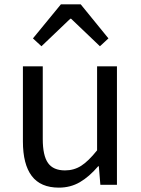

<svg xmlns="http://www.w3.org/2000/svg" viewBox="-20 -847 647 880"><path d="M259 -827H350L477 -671L438 -635L306 -761H302L170 -635L131 -671ZM85 -199V-543H176V-210Q176 -134 200 -100Q224 -66 278 -66Q319 -66 352 -87Q385 -108 425 -158V-543H516V0H440L433 -85H430Q389 -37 346 -12Q303 13 250 13Q166 13 125.5 -40.5Q85 -94 85 -199Z"/></svg>

Font: Noto Sans SC
Style: Regular
Weight: 400
Designer: Ryoko NISHIZUKA ____ (kana & ideographs); Paul D. Hunt (Latin, Greek & Cyrillic); Wenlong ZHANG ___ (bopomofo); Sandoll 
Foundry: Adobe Systems Incorporated
Version: Version 1.004